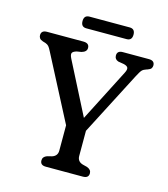

<svg xmlns="http://www.w3.org/2000/svg" viewBox="-122 -934 903 1029"><g transform="rotate(15 330.0 -419.0)"><path d="M466 -27Q466 0 434 0H228.5Q197 0 197 -27Q197 -47.5 220.5 -56L246.5 -62.5Q276 -72 276 -102V-242.5L88.5 -603.5Q79.5 -621.5 73.2 -628.5Q67 -635.5 55 -640L40 -644.5Q26 -649 21 -656.5Q16 -664 16 -673Q16 -700 48 -700H249Q282.5 -700 282.5 -673Q282.5 -651.5 254 -643.5L229 -639.5Q208 -633.5 204.2 -624Q200.5 -614.5 210.5 -594.5L358 -305.5L507 -596.5Q516.5 -615 513.2 -624.8Q510 -634.5 490.5 -639.5L458 -645Q437 -652 437 -673Q437 -700 468.5 -700H613Q645 -700 645 -673Q645 -664 640.2 -657Q635.5 -650 621 -645L613.5 -642.5Q599 -638 591 -629.8Q583 -621.5 567.5 -591.5L386.5 -241.5V-102Q386.5 -71.5 416.5 -62.5L442 -56Q466 -47 466 -27ZM216.5 -805Q216.5 -837.5 246.5 -837.5H469.5Q499.5 -837.5 499.5 -805Q499.5 -772.5 469.5 -772.5H246.5Q216.5 -772.5 216.5 -805Z"/></g></svg>

Font: Fraunces 72pt S100
Style: Regular
Weight: 400
Version: Version 1.000; ttfautohint (v1.8.3)